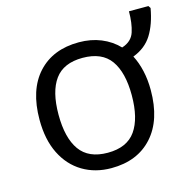

<svg xmlns="http://www.w3.org/2000/svg" viewBox="-95 -713 827 819"><g transform="rotate(-15 318.5 -303.5)"><path d="M546.9 -268.6Q546.9 -136.7 480.7 -63.5Q414.6 9.8 299.3 9.8Q228 9.8 172.9 -23.2Q117.7 -56.2 86.7 -118.4Q55.7 -180.7 55.7 -268.6Q55.7 -400.4 121.8 -472.7Q188 -544.9 302.7 -544.9Q356 -544.9 400.1 -526.9Q444.3 -508.8 476.1 -475.6Q519.5 -489.3 531.7 -526.9Q543.9 -564.5 543.9 -617.2H629.9L636.7 -606.9Q624.5 -537.6 596.2 -492.2Q567.9 -446.8 512.2 -425.8Q528.8 -394 537.8 -354.5Q546.9 -314.9 546.9 -268.6ZM139.6 -268.6Q139.6 -166 178.2 -111.8Q216.8 -57.6 301.3 -57.6Q386.2 -57.6 424.6 -112.1Q462.9 -166.5 462.9 -268.6Q462.9 -369.1 424.6 -422.9Q386.2 -476.6 300.8 -476.6Q216.8 -476.6 178.2 -423.6Q139.6 -370.6 139.6 -268.6Z"/></g></svg>

Font: Open Sans
Style: Regular
Weight: 400
Designer: Monotype Design Team
Foundry: Monotype Imaging Inc.
Version: Version 3.000; ttfautohint (v1.8.4)